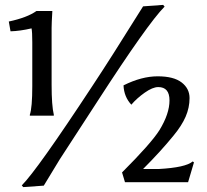

<svg xmlns="http://www.w3.org/2000/svg" viewBox="-20 -745 847 785"><path d="M627 -389Q604 -389 571.5 -366Q539 -343 517 -317Q487 -349 485 -396Q559 -433 624.5 -433Q690 -433 722.5 -408Q755 -383 755 -344Q755 -305 739 -268Q723 -231 689 -190Q637 -126 565 -54H629Q739 -60 768 -85L773 -81L749 0H491L479 -40Q598 -159 632 -213Q673 -280 673 -334.5Q673 -389 627 -389ZM69 13Q132 -50 358 -394Q429 -501 565 -719L647 -725L653 -718Q585 -650 378 -330Q262 -152 224 -93L159 14L75 20ZM191 -631V-398Q191 -314 200 -276V-272H102V-276Q112 -305 112 -393V-572Q112 -614 109 -629Q62 -618 23 -617L16 -657Q91 -673 129 -700H194Q191 -649 191 -631Z"/></svg>

Font: Asul
Style: Regular
Weight: 400
Designer: Mariela Monsalve
Foundry: Mariela Monsalve
Version: Version 1.002